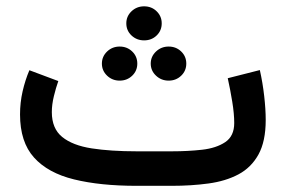

<svg xmlns="http://www.w3.org/2000/svg" viewBox="-20 -602 925 622"><path d="M536.1 0H422.9Q304.7 0 220 -20.8Q135.3 -41.5 90.1 -91.8Q44.9 -142.1 44.9 -231.4Q44.9 -269.5 53.2 -305.9Q61.5 -342.3 75.2 -374.5L168.9 -339.4Q161.1 -317.4 154.5 -290.3Q147.9 -263.2 147.9 -238.8Q147.9 -185.5 181.6 -158.2Q215.3 -130.9 277.1 -121.3Q338.9 -111.8 422.9 -111.8H537.1Q588.4 -111.8 634.5 -116.9Q680.7 -122.1 709.7 -141.6Q738.8 -161.1 738.8 -203.6Q738.8 -233.4 732.4 -272.5Q726.1 -311.5 717.8 -348.6L821.8 -375Q831.1 -333.5 835.9 -290.8Q840.8 -248 840.8 -213.4Q840.8 -144 817.4 -101.6Q793.9 -59.1 752.4 -37.1Q710.9 -15.1 655.5 -7.6Q600.1 0 536.1 0ZM389.2 -526.4Q389.2 -549.3 406 -565.4Q422.9 -581.5 446.8 -581.5Q471.2 -581.5 487.5 -565.4Q503.9 -549.3 503.9 -526.4Q503.9 -502.9 487.5 -487.1Q471.2 -471.2 446.8 -471.2Q422.9 -471.2 406 -487.1Q389.2 -502.9 389.2 -526.4ZM468.3 -396Q468.3 -418.9 485.4 -435.1Q502.4 -451.2 526.4 -451.2Q550.3 -451.2 566.9 -435.3Q583.5 -419.4 583.5 -396Q583.5 -372.6 566.9 -356.7Q550.3 -340.8 526.4 -340.8Q502.4 -340.8 485.4 -356.9Q468.3 -373 468.3 -396ZM310.1 -396Q310.1 -418.9 326.9 -435.1Q343.8 -451.2 367.7 -451.2Q391.6 -451.2 408.2 -435.3Q424.8 -419.4 424.8 -396Q424.8 -372.6 408.2 -356.7Q391.6 -340.8 367.7 -340.8Q343.8 -340.8 326.9 -356.9Q310.1 -373 310.1 -396Z"/></svg>

Font: Vazirmatn RD Medium
Style: Regular
Weight: 500
Designer: Saber Rastikerdar
Foundry: Saber Rastikerdar
Version: Version 33.003